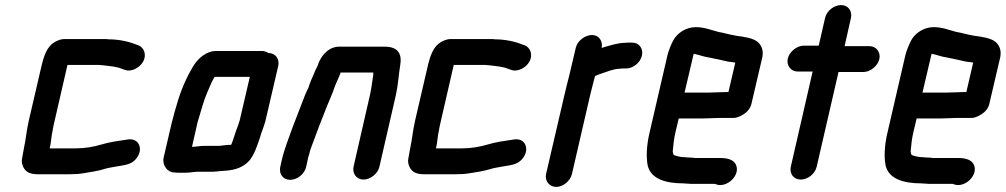

<svg xmlns="http://www.w3.org/2000/svg" viewBox="-20 -665 3965 757"><path d="M188 -153C189 -162 192 -174 195 -187L246 -409H364C369 -409 374 -409 379 -408C382 -408 386 -408 391 -407C415 -404 443 -402 462 -393L471 -390C498 -379 531 -399 543 -420C561 -450 546 -478 527 -486L518 -489C489 -501 449 -510 408 -510C403 -511 397 -511 390 -511H233C222 -511 210 -507 197 -500C165 -482 153 -446 142 -398L93 -187C84 -147 82 -115 74 -79C71 -66 70 -53 67 -40C64 -29 67 -16 73 -4C83 14 100 22 129 22H255C274 22 292 21 309 18C335 14 367 9 389 2C404 -3 420 -5 436 -8C467 -14 494 -14 514 -36C549 -74 529 -123 483 -115C449 -110 411 -105 379 -95C349 -86 314 -80 278 -80H176C182 -105 182 -128 188 -153Z M737 -86 759 -183C765 -204 773 -229 779 -250C788 -282 803 -314 815 -342L826 -362H965L925 -190C922 -181 920 -176 920 -174C918 -168 915 -161 912 -153L905 -132L898 -111L892 -95L891 -94C885 -94 878 -94 872 -93L854 -91C850 -90 847 -90 844 -90H785C770 -90 751 -86 737 -86ZM1038 -456C1030 -461 1022 -464 1013 -464H832C793 -464 759 -434 740 -401C715 -359 693 -309 678 -256L668 -222C664 -209 662 -196 658 -185L625 -43C619 -15 639 15 668 15C673 16 680 16 689 16H712C727 16 748 12 763 12H820C831 12 847 9 858 9C863 8 867 8 870 8C909 5 941 -6 965 -34C983 -57 994 -90 1004 -120L1011 -142C1017 -160 1020 -165 1026 -186L1077 -405C1083 -433 1066 -456 1038 -456Z M1187 -7 1193 -34C1194 -39 1195 -46 1199 -57C1201 -67 1204 -76 1207 -84C1226 -137 1248 -193 1269 -246C1279 -271 1291 -296 1299 -321C1306 -340 1316 -359 1323 -379H1452C1451 -376 1451 -374 1452 -372C1448 -347 1445 -320 1439 -292L1374 -8C1368 19 1386 43 1413 43C1440 43 1470 20 1476 -8L1541 -291C1550 -332 1552 -372 1558 -409C1566 -456 1546 -481 1497 -481H1322C1280 -483 1249 -451 1235 -414C1235 -412 1234 -409 1232 -405C1225 -391 1221 -384 1216 -370C1211 -358 1204 -344 1200 -331L1196 -319C1192 -312 1188 -302 1183 -291C1167 -248 1150 -207 1134 -164C1119 -121 1102 -81 1091 -34L1085 -7C1079 21 1096 44 1124 44C1152 44 1181 21 1187 -7Z M1711 -153C1712 -162 1715 -174 1718 -187L1769 -409H1887C1892 -409 1897 -409 1902 -408C1905 -408 1909 -408 1914 -407C1938 -404 1966 -402 1985 -393L1994 -390C2021 -379 2054 -399 2066 -420C2084 -450 2069 -478 2050 -486L2041 -489C2012 -501 1972 -510 1931 -510C1926 -511 1920 -511 1913 -511H1756C1745 -511 1733 -507 1720 -500C1688 -482 1676 -446 1665 -398L1616 -187C1607 -147 1605 -115 1597 -79C1594 -66 1593 -53 1590 -40C1587 -29 1590 -16 1596 -4C1606 14 1623 22 1652 22H1778C1797 22 1815 21 1832 18C1858 14 1890 9 1912 2C1927 -3 1943 -5 1959 -8C1990 -14 2017 -14 2037 -36C2072 -74 2052 -123 2006 -115C1972 -110 1934 -105 1902 -95C1872 -86 1837 -80 1801 -80H1699C1705 -105 1705 -128 1711 -153Z M2250 -476 2226 -374C2220 -350 2212 -319 2206 -293L2133 21C2127 48 2146 72 2173 72C2200 72 2229 48 2235 21L2308 -295C2313 -317 2321 -344 2326 -365C2334 -369 2340 -371 2351 -375C2374 -382 2399 -394 2424 -394C2428 -395 2433 -395 2438 -395H2448C2476 -395 2505 -418 2511 -446C2517 -474 2500 -497 2472 -497H2462C2455 -497 2448 -497 2443 -496C2417 -496 2390 -487 2365 -480L2352 -476C2358 -503 2341 -527 2314 -527C2287 -527 2256 -504 2250 -476Z M2815 -200H2869C2881 -199 2895 -204 2911 -214C2927 -224 2939 -238 2943 -257L2986 -441C2989 -458 2987 -473 2979 -486C2965 -509 2939 -515 2905 -521L2889 -523C2884 -524 2878 -525 2873 -526C2854 -529 2833 -536 2813 -539C2785 -546 2758 -558 2723 -558C2685 -558 2650 -535 2634 -505C2627 -492 2616 -465 2612 -449L2541 -142C2529 -91 2527 -45 2534 -11C2547 39 2601 58 2675 58C2685 58 2693 60 2705 60H2797C2801 60 2804 62 2807 63C2848 74 2897 27 2883 -12C2876 -33 2853 -42 2821 -42H2721C2714 -43 2706 -44 2698 -44C2694 -44 2689 -44 2683 -45C2665 -45 2649 -49 2636 -54C2635 -58 2631 -66 2633 -74C2635 -96 2637 -117 2643 -143L2656 -198H2753C2768 -198 2801 -200 2815 -200ZM2776 -300H2679L2715 -453L2724 -451C2738 -448 2756 -441 2772 -439C2799 -434 2824 -428 2851 -422L2868 -420C2871 -419 2875 -419 2879 -418L2852 -302H2839C2826 -302 2791 -300 2776 -300Z M3233 -594 3208 -485H3149C3122 -485 3092 -461 3086 -434C3080 -407 3098 -383 3125 -383H3184L3098 -8C3092 20 3109 43 3137 43C3165 43 3194 20 3200 -8L3286 -381H3384C3411 -381 3441 -405 3447 -432C3453 -459 3435 -483 3408 -483H3310L3335 -594C3341 -622 3324 -645 3296 -645C3268 -645 3239 -622 3233 -594Z M3753 -200H3807C3819 -199 3833 -204 3849 -214C3865 -224 3877 -238 3881 -257L3924 -441C3927 -458 3925 -473 3917 -486C3903 -509 3877 -515 3843 -521L3827 -523C3822 -524 3816 -525 3811 -526C3792 -529 3771 -536 3751 -539C3723 -546 3696 -558 3661 -558C3623 -558 3588 -535 3572 -505C3565 -492 3554 -465 3550 -449L3479 -142C3467 -91 3465 -45 3472 -11C3485 39 3539 58 3613 58C3623 58 3631 60 3643 60H3735C3739 60 3742 62 3745 63C3786 74 3835 27 3821 -12C3814 -33 3791 -42 3759 -42H3659C3652 -43 3644 -44 3636 -44C3632 -44 3627 -44 3621 -45C3603 -45 3587 -49 3574 -54C3573 -58 3569 -66 3571 -74C3573 -96 3575 -117 3581 -143L3594 -198H3691C3706 -198 3739 -200 3753 -200ZM3714 -300H3617L3653 -453L3662 -451C3676 -448 3694 -441 3710 -439C3737 -434 3762 -428 3789 -422L3806 -420C3809 -419 3813 -419 3817 -418L3790 -302H3777C3764 -302 3729 -300 3714 -300Z"/></svg>

Font: Electronic
Style: UltBlkIt
Weight: 500
Version: Version 1.011